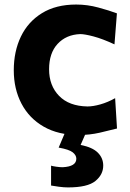

<svg xmlns="http://www.w3.org/2000/svg" viewBox="-20 -586 577 850"><path d="M329.1 11.7Q237.8 11.7 173.3 -25.4Q108.9 -62.5 75 -127.4Q41 -192.4 41 -274.9Q41 -358.4 72.5 -424.1Q104 -489.7 165.8 -527.8Q227.5 -565.9 317.4 -565.9Q366.7 -565.9 415.3 -552.7Q463.9 -539.6 497.6 -526.9L486.8 -389.6Q434.1 -414.1 394.5 -424.6Q355 -435.1 335 -435.1Q272.9 -432.6 235.1 -391.8Q197.3 -351.1 197.3 -279.3Q197.3 -207 241.5 -161.6Q285.6 -116.2 367.2 -114.7Q392.1 -114.7 424.8 -124Q457.5 -133.3 489.7 -151.4L498 -17.1Q466.3 -8.8 421.4 1.5Q376.5 11.7 329.1 11.7ZM280.8 243.7Q262.7 243.7 240.7 240.7Q218.8 237.8 206.1 235.4V147.5Q214.4 149.9 229.7 152.1Q245.1 154.3 257.3 154.3Q317.9 151.4 317.9 116.7Q317.9 101.1 302 88.4Q286.1 75.7 239.7 67.4L280.3 -28.3H361.3V0L336.9 55.7Q389.2 65.9 413.1 89.8Q437 113.8 437 147Q437 187 402.3 215.3Q367.7 243.7 280.8 243.7Z"/></svg>

Font: Pinar DS1 Bold
Style: Regular
Weight: 700
Designer: Amin Abedi
Version: Version 3.000